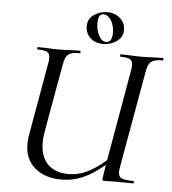

<svg xmlns="http://www.w3.org/2000/svg" viewBox="-57 -877 841 941"><g transform="rotate(5 363.5 -406.5)"><path d="M385 -10Q335 12 281 12Q198 12 148.5 -30.5Q99 -73 99 -147Q99 -165 102 -186L165 -544Q169 -561 169 -576Q169 -598 156 -605.5Q143 -613 108 -613Q106 -613 106 -619Q106 -625 108 -625L150 -624Q188 -622 211 -622Q235 -622 273 -624L317 -625Q319 -625 319 -619Q319 -613 317 -613Q286 -613 271 -607Q256 -601 248.5 -586.5Q241 -572 236 -542L179 -221Q173 -190 173 -162Q173 -92 209.5 -55Q246 -18 313 -18Q357 -18 399.5 -37.5Q442 -57 495 -102L572 -542Q576 -561 576 -576Q576 -598 563 -605.5Q550 -613 516 -613Q514 -613 514 -619Q514 -625 516 -625L559 -624Q597 -622 620 -622Q643 -622 681 -624L725 -625Q727 -625 727 -619Q727 -613 725 -613Q695 -613 680 -607.5Q665 -602 657 -588Q649 -574 644 -544L562 -81Q558 -57 558 -50Q558 -27 573.5 -19.5Q589 -12 631 -12Q635 -12 635 -6Q635 0 631 0L548 -1L493 0Q485 0 482.5 -1.5Q480 -3 480 -9L491 -79Q434 -31 385 -10ZM338 -748Q338 -784 367.5 -804.5Q397 -825 434 -825Q471 -825 496.5 -802Q522 -779 522 -745Q522 -710 492.5 -689Q463 -668 425 -668Q385 -668 361.5 -691.5Q338 -715 338 -748ZM389 -767Q389 -734 403.5 -706.5Q418 -679 440 -679Q469 -679 469 -728Q469 -762 453 -787.5Q437 -813 415 -813Q389 -813 389 -767Z"/></g></svg>

Font: CormorantInfant-MediumItalic
Style: Italic
Weight: 500
Italic angle: -10°
Designer: Christian Thalmann (Catharsis Fonts)
Foundry: Catharsis Fonts
Version: Version 3.303